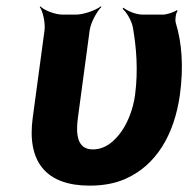

<svg xmlns="http://www.w3.org/2000/svg" viewBox="-20 -574 592 604"><path d="M262 10C305 10 343 3 376 -12C470 -54 528 -148 546 -276C558 -365 552 -440 533 -502C530 -512 533 -533 539 -540L536 -542C529 -536 504 -528 493 -528H429C407 -528 380 -540 368 -550L366 -546C378 -536 394 -509 398 -488C409 -424 415 -354 405 -276C399 -231 382 -188 361 -159C341 -131 312 -104 272 -104C223 -104 218 -151 225 -203L262 -478C265 -502 285 -539 299 -552L297 -554C282 -542 243 -528 219 -528H177C153 -528 118 -542 107 -554L105 -552C115 -539 123 -502 120 -478L83 -204C64 -65 125 10 262 10Z"/></svg>

Font: Asimov
Style: EdgeIt
Weight: 500
Designer: Google
Version: Version 2.000980: 2014